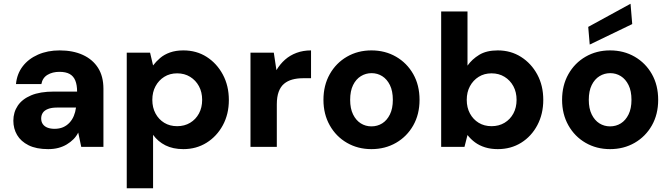

<svg xmlns="http://www.w3.org/2000/svg" viewBox="-20 -781 3570 1021"><path d="M236 12Q173 12 132 -8.5Q91 -29 71 -63Q51 -97 51 -139Q51 -184 74.5 -219Q98 -254 145.5 -274Q193 -294 266 -294H390Q390 -329 380.5 -352.5Q371 -376 350.5 -387.5Q330 -399 296 -399Q259 -399 232.5 -383Q206 -367 200 -334H65Q70 -388 100.5 -428Q131 -468 182 -490.5Q233 -513 297 -513Q368 -513 420.5 -489Q473 -465 501.5 -420Q530 -375 530 -309V0H412L396 -76Q386 -56 370.5 -40.5Q355 -25 335 -13Q315 -1 290.5 5.5Q266 12 236 12ZM270 -96Q296 -96 315.5 -104.5Q335 -113 349.5 -128.5Q364 -144 372.5 -164.5Q381 -185 384 -208V-209H282Q254 -209 235 -201.5Q216 -194 207.5 -181Q199 -168 199 -151Q199 -133 208 -120.5Q217 -108 233 -102Q249 -96 270 -96Z M654 220V-501H778L794 -433Q810 -454 831.5 -472.5Q853 -491 884 -502Q915 -513 955 -513Q1025 -513 1079 -478.5Q1133 -444 1165 -384.5Q1197 -325 1197 -249Q1197 -174 1165 -115Q1133 -56 1078.5 -22Q1024 12 955 12Q900 12 860 -8Q820 -28 794 -64V220ZM922 -110Q961 -110 991 -128Q1021 -146 1038 -177.5Q1055 -209 1055 -250Q1055 -291 1038 -322.5Q1021 -354 991 -372.5Q961 -391 922 -391Q883 -391 853.5 -372.5Q824 -354 807 -322.5Q790 -291 790 -250Q790 -209 807 -177.5Q824 -146 853.5 -128Q883 -110 922 -110Z M1312 0V-501H1436L1450 -408Q1469 -440 1495.5 -463.5Q1522 -487 1557 -500Q1592 -513 1634 -513V-365H1590Q1560 -365 1534.5 -358Q1509 -351 1490.5 -335.5Q1472 -320 1462 -293Q1452 -266 1452 -226V0Z M1955 12Q1883 12 1825 -21.5Q1767 -55 1733.5 -114.5Q1700 -174 1700 -250Q1700 -327 1733.5 -386.5Q1767 -446 1825 -479.5Q1883 -513 1955 -513Q2028 -513 2086 -479.5Q2144 -446 2177.5 -387Q2211 -328 2211 -250Q2211 -173 2177.5 -114Q2144 -55 2086 -21.5Q2028 12 1955 12ZM1955 -109Q1987 -109 2012.5 -125Q2038 -141 2053.5 -172.5Q2069 -204 2069 -250Q2069 -297 2053.5 -328.5Q2038 -360 2012.5 -376Q1987 -392 1956 -392Q1925 -392 1899 -376Q1873 -360 1857.5 -328.5Q1842 -297 1842 -250Q1842 -204 1857.5 -172.5Q1873 -141 1898.5 -125Q1924 -109 1955 -109Z M2627 12Q2590 12 2559.5 2.5Q2529 -7 2506 -24Q2483 -41 2466 -63L2450 0H2326V-720H2466V-432Q2490 -466 2528.5 -489.5Q2567 -513 2627 -513Q2696 -513 2750.5 -478.5Q2805 -444 2837 -385Q2869 -326 2869 -250Q2869 -175 2837.5 -115.5Q2806 -56 2751.5 -22Q2697 12 2627 12ZM2594 -110Q2633 -110 2663 -128Q2693 -146 2710 -177.5Q2727 -209 2727 -250Q2727 -291 2710 -322.5Q2693 -354 2663 -372.5Q2633 -391 2594 -391Q2555 -391 2525.5 -372.5Q2496 -354 2479 -322.5Q2462 -291 2462 -250Q2462 -209 2479 -177.5Q2496 -146 2525.5 -128Q2555 -110 2594 -110Z M3224 12Q3152 12 3094 -21.5Q3036 -55 3002.5 -114.5Q2969 -174 2969 -250Q2969 -327 3002.5 -386.5Q3036 -446 3094 -479.5Q3152 -513 3224 -513Q3297 -513 3355 -479.5Q3413 -446 3446.5 -387Q3480 -328 3480 -250Q3480 -173 3446.5 -114Q3413 -55 3355 -21.5Q3297 12 3224 12ZM3224 -109Q3256 -109 3281.5 -125Q3307 -141 3322.5 -172.5Q3338 -204 3338 -250Q3338 -297 3322.5 -328.5Q3307 -360 3281.5 -376Q3256 -392 3225 -392Q3194 -392 3168 -376Q3142 -360 3126.5 -328.5Q3111 -297 3111 -250Q3111 -204 3126.5 -172.5Q3142 -141 3167.5 -125Q3193 -109 3224 -109ZM3116 -544 3108 -638 3333 -761 3342 -653Z"/></svg>

Font: DM Sans 18pt ExtraBold
Style: Regular
Weight: 800
Designer: Colophon Foundry, Jonny Pinhorn
Foundry: Colophon Foundry
Version: Version 4.004;gftools[0.9.30]